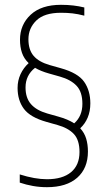

<svg xmlns="http://www.w3.org/2000/svg" viewBox="-20 -768 448 797"><path d="M175 9Q145 9 116.8 4Q88.5 -1 62 -10V-44Q125 -24 175 -24Q239.5 -24 274.8 -53.2Q310 -82.5 310 -137Q310 -186.5 286.8 -211.5Q263.5 -236.5 219 -249L173 -262Q105.5 -281 79.2 -316.2Q53 -351.5 53 -403Q53 -433.5 65.2 -460Q77.5 -486.5 99 -506Q79.5 -524.5 71.2 -548.8Q63 -573 63 -603Q63 -665.5 107.2 -706.8Q151.5 -748 233 -748Q261 -748 284.2 -745.2Q307.5 -742.5 330 -737V-703Q303 -710 280.8 -712.5Q258.5 -715 233 -715Q164 -715 131 -683Q98 -651 98 -605Q98 -561.5 119.5 -536.2Q141 -511 186 -498L232 -485Q304 -465 329.5 -428.2Q355 -391.5 355 -339Q355 -306 344 -280Q333 -254 313 -235.5Q330.5 -216.5 337.8 -192.2Q345 -168 345 -139Q345 -69.5 300.5 -30.2Q256 9 175 9ZM222 -284Q262 -273 288 -256Q322 -286 322 -337Q322 -386.5 297.8 -412Q273.5 -437.5 229 -450L183 -463Q149 -472.5 125.5 -486.5Q86 -455.5 86 -405Q86 -361.5 108.5 -335.8Q131 -310 176 -297Z"/></svg>

Font: Encode Sans Condensed Condensed Thin
Style: Regular
Weight: 100
Width: 3
Designer: Multiple Designers
Foundry: Impallari Type
Version: Version 3.000; ttfautohint (v1.8.3) -l 8 -r 50 -G 200 -x 14 